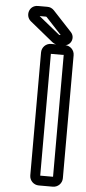

<svg xmlns="http://www.w3.org/2000/svg" viewBox="-60 -911 432 969"><g transform="rotate(5 155.5 -426.0)"><path d="M178 -25V-642H243V-25ZM293 -22V-645C293 -671 272 -692 246 -692H175C149 -692 128 -671 128 -645V-22C128 4 149 25 175 25H246C272 25 293 4 293 -22ZM212 -741C211 -741 210 -742 210 -742L105 -827H137C138 -827 140 -826 140 -826L219 -741ZM210 -691H239C276 -691 293 -734 269 -760L174 -862C163 -873 153 -877 139 -877H92C47 -877 32 -823 63 -797L181 -701C189 -695 198 -691 210 -691Z"/></g></svg>

Font: DIN Rundschrift
Style: BreitKont
Weight: 400
Width: 7
Version: Version 1.027